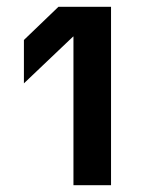

<svg xmlns="http://www.w3.org/2000/svg" viewBox="-20 -872 447 562"><path d="M195 -330V-765H194L50 -628V-755L151 -852H305V-330Z"/></svg>

Font: TikTok Sans 24pt SemiBold
Style: Regular
Weight: 600
Version: Version 4.000